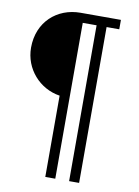

<svg xmlns="http://www.w3.org/2000/svg" viewBox="-94 -748 712 984"><g transform="rotate(10 262.0 -256.0)"><path d="M212 174H264V-637H336V174H388V-637H454V-686H244C123 -686 25 -601 25 -466C25 -356 106 -265 212 -249Z"/></g></svg>

Font: Chivo Light
Style: Regular
Weight: 300
Designer: Hector Gatti
Foundry: Omnibus-Type
Version: Version 1.003;PS 001.003;hotconv 1.0.70;makeotf.lib2.5.58329